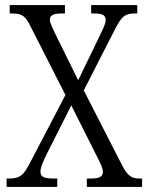

<svg xmlns="http://www.w3.org/2000/svg" viewBox="-20 -734 585 754"><path d="M6 0H205V-33H187C149 -33 139 -42 139 -60C139 -78 149 -100 172 -146L260 -320L353 -135C377 -88 384 -73 384 -59C384 -42 373 -33 338 -33H321V0H538V-33H527C498 -33 482 -42 460 -84L309 -379L432 -620C458 -671 472 -681 509 -681H519V-714H338V-681H352C382 -681 395 -674 395 -656C395 -639 383 -618 371 -592L287 -419L201 -593C188 -620 176 -644 176 -656C176 -670 183 -681 221 -681H235V-714H18V-681H29C67 -681 80 -671 100 -630L237 -361L97 -93C72 -45 58 -33 16 -33H6Z"/></svg>

Font: Noto Serif Armenian Condensed Light
Style: Regular
Weight: 300
Width: 3
Designer: Monotype Design Team
Foundry: Monotype Imaging Inc.
Version: Version 2.008